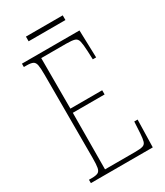

<svg xmlns="http://www.w3.org/2000/svg" viewBox="-203 -909 856 994"><g transform="rotate(-30 224.5 -412.5)"><path d="M36 0V-20H53Q78 -20 90 -26Q102 -32 105.5 -51Q109 -70 109 -108V-606Q109 -645 105.5 -663.5Q102 -682 90 -688Q78 -694 53 -694H36V-714H380L385 -550H365L363 -600Q361 -641 356.5 -660Q352 -679 336.5 -684Q321 -689 287 -689H137V-387H327V-362H137L135 -25H314Q347 -25 361 -29.5Q375 -34 379.5 -49Q384 -64 386 -94L390 -164H410L406 0ZM124 -797V-825H344V-797Z"/></g></svg>

Font: Noto Serif Thai ExtraCondensed Thin
Style: Regular
Weight: 100
Width: 2
Designer: Monotype Design Team
Foundry: Monotype Imaging Inc.
Version: Version 2.001; ttfautohint (v1.8.4.7-5d5b)